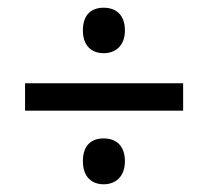

<svg xmlns="http://www.w3.org/2000/svg" viewBox="-20 -574 540 498"><path d="M249 -436C278 -436 304 -454 304 -495C304 -538 278 -554 249 -554C219 -554 195 -538 195 -495C195 -454 219 -436 249 -436ZM45 -358V-287H455V-358ZM249 -96C278 -96 304 -114 304 -156C304 -199 278 -215 249 -215C219 -215 195 -199 195 -156C195 -114 219 -96 249 -96Z"/></svg>

Font: Noto Sans Devanagari UI SemiCondensed
Style: Regular
Weight: 400
Width: 4
Designer: Jelle Bosma - Monotype Design Team
Foundry: Monotype Imaging Inc.
Version: Version 2.004